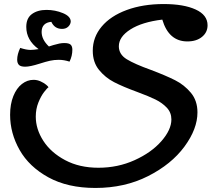

<svg xmlns="http://www.w3.org/2000/svg" viewBox="-20 -616 1101 950"><path d="M568 -387Q568 -347 607 -323Q646 -299 727 -270Q801 -242 846.5 -219Q892 -196 924.5 -157Q957 -118 957 -60Q957 22 892.5 109.5Q828 197 712.5 255.5Q597 314 452 314Q315 314 219.5 261.5Q124 209 77 126Q30 43 30 -48Q30 -101 46 -140.5Q62 -180 88.5 -200.5Q115 -221 146 -221Q164 -221 180.5 -213.5Q197 -206 208 -197Q219 -188 220 -184Q214 -181 198.5 -161Q183 -141 170 -109Q157 -77 157 -39Q157 23 194.5 81Q232 139 302.5 176.5Q373 214 467 214Q563 214 646 176.5Q729 139 778.5 82.5Q828 26 828 -25Q828 -59 805.5 -83Q783 -107 749.5 -123.5Q716 -140 659 -161Q588 -187 544.5 -209.5Q501 -232 470 -270Q439 -308 439 -365Q439 -432 483 -484.5Q527 -537 607 -566.5Q687 -596 790 -596Q889 -596 948 -569Q1007 -542 1007 -491Q1007 -456 979.5 -433.5Q952 -411 907 -411Q815 -411 783 -519Q683 -507 625.5 -470.5Q568 -434 568 -387ZM338 -370Q338 -339 324 -311Q297 -320 271 -320Q248 -320 227.5 -315.5Q207 -311 176 -301Q129 -286 105 -286Q82 -286 73.5 -295Q65 -304 65 -321Q65 -347 80 -379Q110 -369 131 -369Q145 -369 171 -373Q110 -417 110 -483Q110 -526 138 -546.5Q166 -567 210 -567Q253 -567 291.5 -551Q330 -535 330 -509Q329 -495 317.5 -484Q306 -473 287 -473Q250 -473 234 -508Q211 -506 198.5 -493.5Q186 -481 186 -458Q186 -420 222 -386Q227 -388 244 -393Q261 -398 273.5 -400.5Q286 -403 298 -403Q321 -403 329.5 -395Q338 -387 338 -370Z"/></svg>

Font: Lemonada
Style: Regular
Weight: 400
Designer: Mohamed Gaber (Arabic) Eduardo Tunni (Latin)
Foundry: Kief Type Foundry
Version: Version 3.006